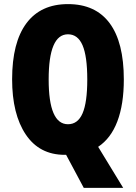

<svg xmlns="http://www.w3.org/2000/svg" viewBox="-20 -745 662 935"><path d="M458 -30 580 170H388L302 9H295Q172 9 105.5 -90Q39 -189 39 -359Q39 -538 108.5 -631.5Q178 -725 311 -725Q445 -725 514 -632Q583 -539 583 -358Q583 -237 551.5 -154Q520 -71 458 -30ZM311 -140Q359 -140 382 -193Q405 -246 405 -358Q405 -471 382 -524.5Q359 -578 311 -578Q217 -578 217 -358Q217 -140 311 -140Z"/></svg>

Font: Noto Sans UI CondBlack
Style: Regular
Weight: 900
Width: 3
Designer: Monotype Design Team
Foundry: Monotype Imaging Inc.
Version: Version 1.001